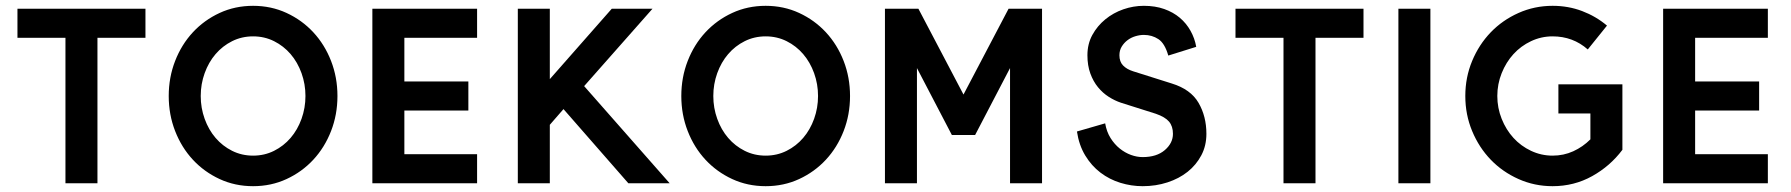

<svg xmlns="http://www.w3.org/2000/svg" viewBox="-20 -630 6157 660"><path d="M480 -500H315V0H205V-500H40V-600H480Z M1140 -300Q1140 -236 1118 -179.5Q1096 -123 1057 -81Q1018 -39 965 -14.5Q912 10 850 10Q788 10 735 -14.5Q682 -39 643 -81Q604 -123 582 -179.5Q560 -236 560 -300Q560 -364 582 -420.5Q604 -477 643 -519Q682 -561 735 -585.5Q788 -610 850 -610Q912 -610 965 -585.5Q1018 -561 1057 -519Q1096 -477 1118 -420.5Q1140 -364 1140 -300ZM1030 -300Q1030 -341 1016.5 -378.5Q1003 -416 979 -444Q955 -472 922 -488.5Q889 -505 850 -505Q811 -505 778 -488.5Q745 -472 721 -444Q697 -416 683.5 -378.5Q670 -341 670 -300Q670 -259 683.5 -221.5Q697 -184 721 -156Q745 -128 778 -111.5Q811 -95 850 -95Q889 -95 922 -111.5Q955 -128 979 -156Q1003 -184 1016.5 -221.5Q1030 -259 1030 -300Z M1620 0H1260V-600H1620V-500H1370V-350H1590V-250H1370V-100H1620Z M2282 0H2140L1917 -255L1870 -201V0H1760V-600H1870V-358L2083 -600H2223L1988 -334Z M2902 -300Q2902 -236 2880 -179.5Q2858 -123 2819 -81Q2780 -39 2727 -14.5Q2674 10 2612 10Q2550 10 2497 -14.5Q2444 -39 2405 -81Q2366 -123 2344 -179.5Q2322 -236 2322 -300Q2322 -364 2344 -420.5Q2366 -477 2405 -519Q2444 -561 2497 -585.5Q2550 -610 2612 -610Q2674 -610 2727 -585.5Q2780 -561 2819 -519Q2858 -477 2880 -420.5Q2902 -364 2902 -300ZM2792 -300Q2792 -341 2778.5 -378.5Q2765 -416 2741 -444Q2717 -472 2684 -488.5Q2651 -505 2612 -505Q2573 -505 2540 -488.5Q2507 -472 2483 -444Q2459 -416 2445.5 -378.5Q2432 -341 2432 -300Q2432 -259 2445.5 -221.5Q2459 -184 2483 -156Q2507 -128 2540 -111.5Q2573 -95 2612 -95Q2651 -95 2684 -111.5Q2717 -128 2741 -156Q2765 -184 2778.5 -221.5Q2792 -259 2792 -300Z M3562 0H3452V-396L3332 -166H3252L3132 -396V0H3022V-600H3137L3292 -305L3447 -600H3562Z M4127 -170Q4127 -129 4109.5 -96Q4092 -63 4062.5 -39.5Q4033 -16 3993 -3Q3953 10 3908 10Q3869 10 3831.5 -1.5Q3794 -13 3763 -36.5Q3732 -60 3710.5 -95.5Q3689 -131 3682 -178L3779 -206Q3784 -177 3797.5 -155.5Q3811 -134 3829 -119.5Q3847 -105 3867.5 -97.5Q3888 -90 3908 -90Q3956 -90 3984 -114Q4012 -138 4012 -170Q4012 -196 3998.5 -212Q3985 -228 3953 -239L3833 -277Q3812 -284 3791.5 -297Q3771 -310 3754.5 -330Q3738 -350 3728 -377.5Q3718 -405 3718 -440Q3718 -479 3735 -510Q3752 -541 3779.5 -563.5Q3807 -586 3841.5 -598Q3876 -610 3912 -610Q3951 -610 3982 -599Q4013 -588 4035.5 -569Q4058 -550 4072.5 -524Q4087 -498 4092 -469L3996 -439Q3984 -481 3962 -495.5Q3940 -510 3912 -510Q3898 -510 3883 -505.5Q3868 -501 3856 -492Q3844 -483 3836 -470Q3828 -457 3828 -440Q3828 -418 3840.5 -405Q3853 -392 3875 -385L4008 -343Q4073 -323 4100 -276.5Q4127 -230 4127 -170Z M4667 -500H4502V0H4392V-500H4227V-600H4667Z M4897 0H4787V-600H4897Z M5557 -115Q5515 -59 5453 -24.5Q5391 10 5317 10Q5255 10 5200 -14.5Q5145 -39 5104.5 -81Q5064 -123 5040.5 -179.5Q5017 -236 5017 -300Q5017 -364 5040.5 -420.5Q5064 -477 5104.5 -519Q5145 -561 5200 -585.5Q5255 -610 5317 -610Q5371 -610 5418.5 -592Q5466 -574 5504 -542L5438 -460Q5387 -505 5317 -505Q5278 -505 5243 -488.5Q5208 -472 5182.5 -444Q5157 -416 5142 -378.5Q5127 -341 5127 -300Q5127 -259 5142 -221.5Q5157 -184 5182.5 -156Q5208 -128 5243 -111.5Q5278 -95 5317 -95Q5355 -95 5388 -110Q5421 -125 5447 -151V-240H5337V-340H5557Z M6057 0H5697V-600H6057V-500H5807V-350H6027V-250H5807V-100H6057Z"/></svg>

Font: Gauge Heavy
Style: Heavy
Weight: 900
Designer: Daniel Pimley
Foundry: Daniel Pimley
Version: Version 2.0